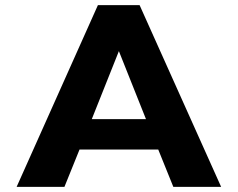

<svg xmlns="http://www.w3.org/2000/svg" viewBox="-20 -731 931 751"><path d="M599 -146 658 0H845L526 -711H363L45 0H232L291 -146ZM339 -265 445 -531 551 -265Z"/></svg>

Font: Asimov
Style: XWid
Weight: 500
Designer: Google
Version: Version 2.000980; 2014